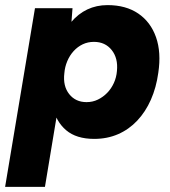

<svg xmlns="http://www.w3.org/2000/svg" viewBox="-39 -532 666 752"><path d="M-19 200 98 -500H245L238 -408L137 200ZM382 -512Q454 -512 502.5 -479Q551 -446 572 -386.5Q593 -327 581 -247Q573 -189 552 -141.5Q531 -94 498.5 -59.5Q466 -25 423.5 -6.5Q381 12 330 12Q260 12 220 -22Q180 -56 167 -115.5Q154 -175 166 -252Q174 -314 192.5 -362.5Q211 -411 239 -444.5Q267 -478 303 -495Q339 -512 382 -512ZM329 -368Q305 -368 285 -358.5Q265 -349 249.5 -332Q234 -315 224.5 -292.5Q215 -270 213 -245Q207 -195 232 -163.5Q257 -132 300 -132Q324 -132 344.5 -142Q365 -152 381 -168.5Q397 -185 407 -207Q417 -229 419 -254Q424 -304 398.5 -336Q373 -368 329 -368Z"/></svg>

Font: Figtree ExtraBold
Style: Italic
Weight: 800
Italic angle: -9.5°
Foundry: Erik Kennedy
Version: Version 2.001;gftools[0.9.30]